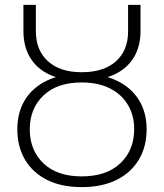

<svg xmlns="http://www.w3.org/2000/svg" viewBox="-20 -762 672 787"><path d="M315 5Q232 5 173 -24.5Q114 -54 82.5 -107.5Q51 -161 51 -232Q51 -301 82 -352Q113 -403 172 -431.5Q231 -460 315 -460Q399 -460 458.5 -431.5Q518 -403 549.5 -352Q581 -301 581 -232Q581 -161 549 -107.5Q517 -54 457.5 -24.5Q398 5 315 5ZM315 -39Q416 -39 473 -92.5Q530 -146 530 -233Q530 -289 504 -332.5Q478 -376 430 -400Q382 -424 315 -424Q214 -424 158 -370.5Q102 -317 102 -232Q102 -146 158 -92.5Q214 -39 315 -39ZM315 -431Q239 -431 185.5 -455Q132 -479 104 -525Q76 -571 76 -635V-742H127V-634Q127 -556 176.5 -511Q226 -466 315 -466Q405 -466 455 -510.5Q505 -555 505 -633V-742H556V-635Q556 -571 527.5 -525Q499 -479 445 -455Q391 -431 315 -431Z"/></svg>

Font: Montserrat Thin Light
Style: Regular
Weight: 300
Version: Version 9.000